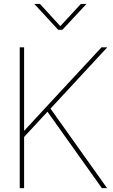

<svg xmlns="http://www.w3.org/2000/svg" viewBox="-20 -972 586 992"><path d="M94.7 -285.2Q177.7 -375 260.7 -464.8L504.4 -727.5H534.2L234.9 -404.3L229 -398.9L102.1 -261.7ZM82 -727.5H104.5V-468.8V-289.1V-273.4V0H82ZM219.2 -403.3 237.3 -416 533.2 0H506.3ZM291.5 -836.9 397.9 -951.7H426.3V-951.2L302.2 -817.9H280.8L157.7 -951.2V-951.7H186.5Z"/></svg>

Font: Intratopia Thin
Style: Regular
Weight: 100
Designer: Rasmus Andersson
Foundry: rsms
Version: Version 3.000;Glyphs 3.2.3 (3260)